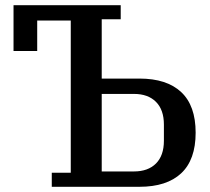

<svg xmlns="http://www.w3.org/2000/svg" viewBox="-20 -718 807 738"><path d="M179 -54H252V-639H123V-522H32V-698H444V-644H371V-416H516Q621 -416 676.5 -364Q732 -312 732 -208Q732 -104 676.5 -52Q621 0 516 0H179ZM495 -59Q549 -59 579.5 -89.5Q610 -120 610 -177V-239Q610 -296 579.5 -326.5Q549 -357 495 -357H371V-59Z"/></svg>

Font: IBM Plex Serif Medium
Style: Regular
Weight: 500
Designer: Mike Abbink, Paul van der Laan, Pieter van Rosmalen
Foundry: Bold Monday
Version: Version 2.5